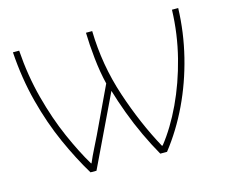

<svg xmlns="http://www.w3.org/2000/svg" viewBox="-80 -635 878 744"><g transform="rotate(-15 358.5 -263.5)"><path d="M690 -527Q687 -430 663.5 -335Q640 -240 599.5 -155Q559 -70 504 0H477Q453 -42 430 -91Q407 -140 388.5 -190Q370 -240 357 -284L221 0H197Q157 -66 120.5 -147.5Q84 -229 59 -324.5Q34 -420 27 -527H52Q59 -425 83.5 -332.5Q108 -240 141.5 -164Q175 -88 208 -33H210Q221 -59 233.5 -83.5Q246 -108 258 -133L345 -317Q333 -366 327 -423Q321 -480 320 -527H345Q348 -390 390.5 -262Q433 -134 491 -28H494Q540 -86 577.5 -165.5Q615 -245 638.5 -337.5Q662 -430 665 -527Z"/></g></svg>

Font: Noto Sans Thin
Style: Regular
Weight: 100
Designer: Monotype Design Team
Foundry: Monotype Imaging Inc.
Version: Version 2.007